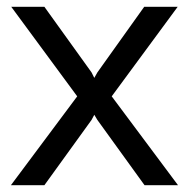

<svg xmlns="http://www.w3.org/2000/svg" viewBox="-20 -542 553 562"><path d="M110 -522 248 -330 256 -314 265 -330 402 -522H500L307 -260L501 0H403L265 -191L256 -206L248 -191L110 0H12L206 -260L13 -522Z"/></svg>

Font: YasnoRaleway Medium
Style: Regular
Weight: 500
Designer: Matt McInerney, Pablo Impallari, Rodrigo Fuenzalida
Foundry: Matt McInerney, Pablo Impallari, Rodrigo Fuenzalida
Version: Version 4.026